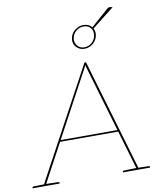

<svg xmlns="http://www.w3.org/2000/svg" viewBox="-119 -1089 983 1171"><g transform="rotate(-10 373.0 -503.0)"><path d="M53 0 431 -700H441L647 0H638Q636 0 634.5 -1.5Q633 -3 633 -5L439 -663Q438 -667 436 -674Q434 -681 434 -684Q433 -681 429 -674Q425 -667 423 -663L69 -5Q68 -3 66 -1.5Q64 0 61 0ZM59 0 60 -11H73L72 0ZM195 -250 198 -260H565L566 -250ZM626 0 627 -11H640L639 0ZM-14 0 -13 -5Q-13 -7 -10.5 -8.5Q-8 -10 -6 -10L71 -12V0ZM69 0 71 -12 148 -10Q150 -10 152.5 -8.5Q155 -7 155 -5L154 0ZM546 0 547 -5Q547 -7 549.5 -8.5Q552 -10 554 -10L631 -12V0ZM629 0 631 -12 708 -10Q710 -10 712.5 -8.5Q715 -7 715 -5L714 0ZM446 -783Q417 -783 397 -804Q377 -825 381 -855Q385 -886 409.5 -906.5Q434 -927 464 -927Q495 -927 514 -906.5Q533 -886 529 -855Q525 -825 501.5 -804Q478 -783 446 -783ZM447 -792Q475 -792 495 -810.5Q515 -829 518 -855Q522 -883 506.5 -900.5Q491 -918 463 -918Q437 -918 416.5 -900.5Q396 -883 392 -855Q389 -829 405 -810.5Q421 -792 447 -792ZM516 -895 509 -897 623 -998Q630 -1004 634 -1005.5Q638 -1007 646 -1006L659 -1003L525 -898Q523 -896 520.5 -895.5Q518 -895 516 -895Z"/></g></svg>

Font: Aleo Thin
Style: Italic
Weight: 250
Italic angle: -7°
Designer: Alessio Laiso
Foundry: Alessio Laiso
Version: Version 2.001;gftools[0.9.29]